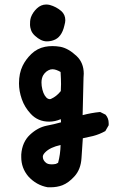

<svg xmlns="http://www.w3.org/2000/svg" viewBox="-20 -669 540 834"><path d="M72.3 13.7Q72.3 7.8 72.3 2Q76.2 -51.8 109.9 -83.5Q143.6 -115.2 182.6 -123Q213.9 -128.9 245.1 -137.7L244.1 -151.4Q218.8 -140.6 193.4 -140.6Q144.5 -140.6 113.3 -174.8Q86.9 -203.1 74.7 -238.3Q62.5 -273.4 62.5 -306.6Q62.5 -350.6 78.1 -382.8Q91.8 -411.1 116.2 -434.6Q141.6 -459 175.8 -465.8Q191.4 -468.8 208 -468.8Q224.6 -468.8 242.2 -465.8Q277.3 -459 312.5 -425.8Q343.8 -396.5 343.8 -348.6Q343.8 -340.8 342.8 -332L338.9 -168.9Q376 -178.7 415 -182.6L438.5 -170.9Q452.1 -155.3 452.1 -133.8Q452.1 -130.9 452.1 -125L437.5 -99.6Q411.1 -85 383.8 -78.1L339.8 -68.4Q336.9 -25.4 334 17.6Q331.1 66.4 303.7 96.7Q278.3 125 251 135.7Q227.5 144.5 200.2 144.5Q191.4 144.5 187.5 144.5Q137.7 135.7 102.5 96.7Q72.3 60.5 72.3 13.7ZM166 11.7Q166 26.4 178.7 37.1Q186.5 44.9 205.1 44.9Q212.9 44.9 222.7 43L232.4 38.1Q242.2 2 243.2 -39.1Q198.2 -29.3 176.8 -7.8Q166 2.9 166 11.7ZM208 -368.2Q203.1 -368.2 199.2 -367.2Q179.7 -361.3 168 -342.8Q160.2 -329.1 160.2 -310.5Q160.2 -302.7 161.1 -295.9Q166 -260.7 181.6 -245.1Q188.5 -238.3 197.3 -238.3Q199.2 -238.3 201.2 -239.3Q225.6 -250 244.1 -273.4Q245.1 -284.2 245.1 -303.7Q245.1 -323.2 243.2 -356.4Q222.7 -368.2 208 -368.2ZM131.8 -513.7Q119.1 -525.4 114.7 -538.6Q110.4 -551.8 110.4 -560.1Q110.4 -568.4 110.8 -576.2Q111.3 -584 114.3 -593.8Q122.1 -615.2 140.1 -632.3Q158.2 -649.4 180.7 -649.4Q188.5 -649.4 196.3 -647.5Q224.6 -639.6 246.1 -621.1Q263.7 -605.5 263.7 -581.1Q263.7 -572.3 259.8 -558.6Q248 -505.9 211.9 -494.1Q199.2 -489.3 181.6 -489.3Q157.2 -490.2 131.8 -513.7Z"/></svg>

Font: JasonHandwriting2
Style: SemiBold
Weight: 600
Version: Version 1.04.7